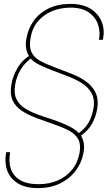

<svg xmlns="http://www.w3.org/2000/svg" viewBox="-20 -732 560 984"><path d="M174 232Q109 232 69.5 206.5Q30 181 16 139Q2 97 12 48H32Q23 96 35.5 133Q48 170 83 191Q118 212 177 212Q231 212 275.5 193Q320 174 349.5 137.5Q379 101 388 50Q395 8 381.5 -17.5Q368 -43 338 -60Q308 -77 264.5 -92Q221 -107 167 -127Q122 -144 90 -165.5Q58 -187 44 -219.5Q30 -252 39 -303Q46 -341 68 -380.5Q90 -420 128 -445Q118 -462 114 -485Q110 -508 116 -538Q125 -587 153.5 -626.5Q182 -666 229.5 -689Q277 -712 342 -712Q405 -712 445 -686.5Q485 -661 501.5 -619.5Q518 -578 507 -528H487Q495 -565 483.5 -603Q472 -641 437 -667Q402 -693 339 -693Q287 -692 244.5 -674Q202 -656 173 -621Q144 -586 136 -534Q129 -490 142 -463.5Q155 -437 185 -420.5Q215 -404 258 -388Q301 -372 354 -351Q398 -333 428.5 -308.5Q459 -284 472.5 -251Q486 -218 478 -173Q471 -133 451.5 -98Q432 -63 395 -37Q406 -18 409.5 3Q413 24 408 50Q400 99 369.5 140.5Q339 182 290 207Q241 232 174 232ZM384 -50Q416 -73 433.5 -103Q451 -133 459 -176Q467 -224 448.5 -256Q430 -288 395.5 -308.5Q361 -329 321.5 -343.5Q282 -358 249 -371Q205 -388 179.5 -401Q154 -414 137 -432Q103 -405 84 -372Q65 -339 58 -300Q50 -256 63 -227Q76 -198 103.5 -179.5Q131 -161 167 -147.5Q203 -134 241.5 -122Q280 -110 315 -94Q335 -85 353 -74.5Q371 -64 384 -50Z"/></svg>

Font: DM Sans 36pt Thin
Style: Italic
Weight: 250
Italic angle: -10°
Designer: Colophon Foundry, Jonny Pinhorn
Foundry: Colophon Foundry
Version: Version 4.004;gftools[0.9.30]